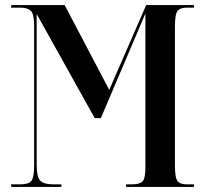

<svg xmlns="http://www.w3.org/2000/svg" viewBox="-20 -734 806 754"><path d="M24 0V-10H60Q93 -10 103.5 -24Q114 -38 114 -84V-633Q114 -679 101 -691.5Q88 -704 60 -704H24V-714H234L409 -381L554 -714H742V-704H713Q688 -704 677.5 -691.5Q667 -679 667 -630V-84Q667 -35 677.5 -22.5Q688 -10 713 -10H742V0H475V-10H498Q528 -10 539.5 -21.5Q551 -33 551 -78V-681L376 -270H352L124 -679V-87Q124 -40 137.5 -25Q151 -10 191 -10H221V0Z"/></svg>

Font: Noto Serif Display ExtraCondensed SemiBold
Style: Regular
Weight: 600
Width: 2
Designer: Monotype Design Team
Foundry: Monotype Imaging Inc.
Version: Version 2.009